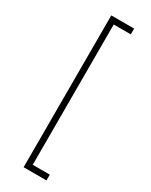

<svg xmlns="http://www.w3.org/2000/svg" viewBox="-277 -934 950 1209"><g transform="rotate(30 198.0 -330.0)"><path d="M140 222V-882H306V-840H182V180H306V222Z"/></g></svg>

Font: Vela Sans GX ExtLt
Style: Regular
Weight: 200
Designer: Principal design: Mikhail Sharanda - project Manrope.
Design modification: Ravid Balaliev
Foundry: Mikhail Sharanda
Version: Version 1.001